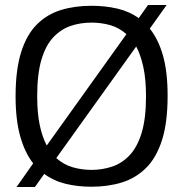

<svg xmlns="http://www.w3.org/2000/svg" viewBox="-20 -733 732 764"><path d="M119 11H46L112 -83Q79 -125 60.5 -190.5Q42 -256 42 -350Q42 -455 64 -525Q86 -595 126.5 -635.5Q167 -676 222 -693Q277 -710 344 -710Q398 -710 446 -699Q494 -688 532 -661L569 -713H643L576 -619Q610 -577 628.5 -512Q647 -447 647 -352Q647 -245 624.5 -175Q602 -105 561 -64.5Q520 -24 465 -7Q410 10 344 10Q289 10 241.5 -1.5Q194 -13 156 -41ZM128 -350Q128 -284 138 -236Q148 -188 166 -154L483 -597Q454 -623 418.5 -633Q383 -643 344 -643Q300 -643 261.5 -630Q223 -617 192.5 -585Q162 -553 145 -496Q128 -439 128 -350ZM344 -57Q387 -57 426 -70Q465 -83 495.5 -115Q526 -147 543.5 -204Q561 -261 561 -350Q561 -417 550.5 -465.5Q540 -514 522 -548L204 -104Q233 -78 269 -67.5Q305 -57 344 -57Z"/></svg>

Font: Georama
Style: Regular
Weight: 400
Designer: Jean-Baptiste Levee
Foundry: Production Type
Version: Version 1.000